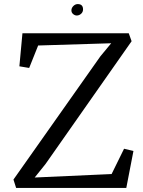

<svg xmlns="http://www.w3.org/2000/svg" viewBox="-20 -921 700 941"><path d="M46 0ZM625 -719 203 -117 150 -51 527 -68 588 -192 634 -181 599 0H59L46 -41L472 -645L525 -709L167 -698L123 -588L75 -596L90 -758H611ZM387 -875Q387 -862 377.5 -853.5Q368 -845 356 -845Q347 -845 338.5 -852Q330 -859 330 -870Q330 -882 339.5 -891.5Q349 -901 361 -901Q387 -901 387 -875Z"/></svg>

Font: Martel
Style: Regular
Weight: 400
Designer: Dan Reynolds
Foundry: Dan Reynolds
Version: Version 1.001; ttfautohint (v1.1) -l 5 -r 5 -G 72 -x 0 -D la